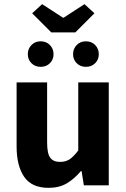

<svg xmlns="http://www.w3.org/2000/svg" viewBox="-20 -893 608 925"><path d="M214 12Q133 12 96.5 -41Q60 -94 60 -188V-496H207V-207Q207 -153 222 -133Q237 -113 269 -113Q297 -113 316 -126Q335 -139 357 -168V-496H504V0H384L373 -69H370Q338 -31 301.5 -9.5Q265 12 214 12ZM183 -873 283 -808H287L387 -873L435 -829L343 -737H227L135 -829ZM176 -571Q149 -571 131.5 -588.5Q114 -606 114 -632Q114 -658 131.5 -676Q149 -694 176 -694Q203 -694 220.5 -676Q238 -658 238 -632Q238 -606 220.5 -588.5Q203 -571 176 -571ZM394 -571Q367 -571 349.5 -588.5Q332 -606 332 -632Q332 -658 349.5 -676Q367 -694 394 -694Q421 -694 438.5 -676Q456 -658 456 -632Q456 -606 438.5 -588.5Q421 -571 394 -571Z"/></svg>

Font: TT Toshiba Sans
Style: Bold
Weight: 700
Designer: Paul D. Hunt
Foundry: Toshiba Corporation
Version: Version 2.020;PS 2.000;hotconv 1.0.86;makeotf.lib2.5.63406